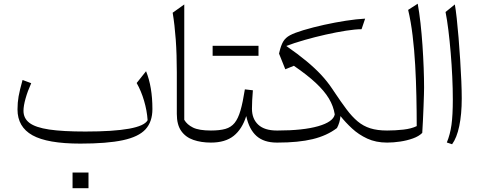

<svg xmlns="http://www.w3.org/2000/svg" viewBox="-20 -756 2540 1018"><path d="M762.7 -118.7Q759.3 -169.4 743.9 -221.7Q728.5 -273.9 704.6 -315.9L754.4 -378.4Q788.1 -295.4 788.1 -177.7Q788.1 -110.4 751.5 -70.3Q714.8 -30.3 631.1 -12.5Q547.4 5.4 405.8 5.4Q231.4 5.4 152.1 -38.8Q72.8 -83 72.8 -175.8Q72.8 -211.9 78.6 -245.1Q84.5 -278.3 99.6 -332L145.5 -314.9Q126.5 -272.9 115.5 -233.6Q104.5 -194.3 104.5 -168.5Q104.5 -128.4 136.5 -104.2Q168.5 -80.1 240.5 -69.3Q312.5 -58.6 432.6 -58.6Q731 -58.6 762.7 -118.7ZM364.7 158.7H449.2V241.7H364.7Z M957 -732.4V-120.6Q971.7 -95.2 1003.4 -79.6Q1035.2 -64 1098.1 -64H1098.6V0H1098.1Q1046.4 0 1005.4 -14.2Q964.4 -28.3 940.9 -61.5Q917.5 -94.7 917.5 -151.9V-372.1Q917.5 -466.8 911.9 -545.7Q906.2 -624.5 895.5 -688.5Z M1107.4 -460V-513.2H1350.6V-460ZM1098.6 0Q1084 0 1084 -30.8V-33.2Q1084 -64 1098.6 -64Q1145 -64 1175 -72.5Q1205.1 -81.1 1223.9 -104.2Q1242.7 -127.4 1255.1 -170.4Q1267.6 -213.4 1278.3 -282.2L1320.8 -277.3Q1318.4 -248.5 1317.1 -223.9Q1315.9 -199.2 1315.9 -179.7Q1315.9 -126 1349.1 -95Q1382.3 -64 1447.8 -64H1448.2V0H1447.8Q1379.4 0 1340.1 -34.9Q1300.8 -69.8 1285.6 -140.6Q1263.7 -71.3 1219 -35.6Q1174.3 0 1098.6 0Z M1916 -657.2 1897 -601.1Q1864.7 -601.1 1814.5 -593.3Q1764.2 -585.4 1706.8 -572.5Q1649.4 -559.6 1594.5 -543.9Q1539.6 -528.3 1498 -512.2Q1560.5 -468.8 1605.2 -431.6Q1649.9 -394.5 1682.9 -359.1Q1715.8 -323.7 1742.2 -284.2L1752 -269.5Q1788.1 -215.3 1817.4 -176.3Q1846.7 -137.2 1876.5 -112.3Q1906.2 -87.4 1943.4 -75.7Q1980.5 -64 2032.2 -64H2032.7V0H2032.2Q1973.1 0 1927.2 -21.2Q1881.3 -42.5 1846.4 -75Q1811.5 -107.4 1785.2 -140.6Q1782.2 -106 1766.6 -77.1Q1713.4 -36.6 1637.9 -18.3Q1562.5 0 1451.7 0H1448.2Q1433.6 0 1433.6 -30.8V-33.2Q1433.6 -64 1448.2 -64H1452.6Q1586.9 -64 1667 -86.9Q1747.1 -109.9 1754.9 -149.4Q1748 -193.4 1723.9 -233.6Q1699.7 -273.9 1654.5 -316.2Q1609.4 -358.4 1538.1 -407.2L1492.7 -388.7L1459.5 -471.7L1461.4 -480Q1469.7 -515.6 1481.7 -535.9Q1493.7 -556.2 1517.8 -569.1Q1542 -582 1587.4 -595.7Q1639.6 -611.3 1698.2 -624.3Q1756.8 -637.2 1813.5 -646Q1870.1 -654.8 1916 -657.2Z M2194.8 -736.3Q2203.1 -690.4 2209.5 -633.5Q2215.8 -576.7 2220 -515.9Q2224.1 -455.1 2226.3 -397.2Q2228.5 -339.4 2228.5 -291Q2228.5 -281.7 2227.8 -254.2Q2227.1 -226.6 2225.6 -189.7Q2224.1 -152.8 2222.4 -116Q2220.7 -79.1 2218.8 -51.3Q2200.7 -33.2 2169.2 -22Q2137.7 -10.7 2101.8 -5.4Q2065.9 0 2032.7 0Q2018.1 0 2018.1 -30.8V-33.2Q2018.1 -64 2032.7 -64Q2076.2 -64 2118.9 -68.8Q2161.6 -73.7 2189.5 -87.4Q2189.5 -164.1 2187.7 -246.3Q2186 -328.6 2181.4 -410.4Q2176.8 -492.2 2167.7 -567.1Q2158.7 -642.1 2144 -703.6Z M2391.6 -732.4Q2396.5 -705.6 2401.6 -659.2Q2406.7 -612.8 2411.4 -555.7Q2416 -498.5 2419.9 -439.2Q2423.8 -379.9 2426 -326.4Q2428.2 -272.9 2428.2 -233.9Q2428.2 -149.9 2415 -87.4Q2401.9 -24.9 2377 8.8L2349.1 -0.5Q2366.7 -43 2373.8 -94.2Q2380.9 -145.5 2380.9 -228.5Q2380.9 -285.2 2377.9 -348.9Q2375 -412.6 2369.6 -476.1Q2364.3 -539.6 2357.4 -595.5Q2350.6 -651.4 2342.3 -692.4Z"/></svg>

Font: Pinar-DS3-FD Light
Style: Regular
Weight: 300
Designer: Amin Abedi
Version: Version 3.000